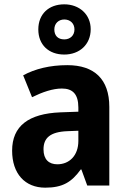

<svg xmlns="http://www.w3.org/2000/svg" viewBox="-20 -857 589 887"><path d="M277 -605C347 -605 399 -651 399 -722C399 -791 346 -837 277 -837C205 -837 157 -792 157 -721C157 -650 205 -605 277 -605ZM277 -675C247 -675 231 -693 231 -721C231 -749 251 -767 277 -767C304 -767 324 -749 324 -721C324 -693 304 -675 277 -675ZM291 -556C211 -556 142 -539 87 -509L128 -408C177 -432 224 -448 266 -448C315 -448 342 -423 342 -360V-341L259 -338C112 -332 36 -275 36 -161C36 -55 95 10 189 10C270 10 311 -16 353 -74H356L383 0H485V-363C485 -491 416 -556 291 -556ZM292 -251 342 -253V-206C342 -138 300 -98 245 -98C206 -98 181 -120 181 -167C181 -219 211 -248 292 -251Z"/></svg>

Font: Noto Sans Georgian SemiCondensed Bold
Style: Regular
Weight: 700
Width: 4
Designer: Monotype Design Team, Akaki Razmadze
Foundry: Google LLC
Version: Version 2.005